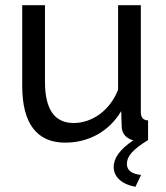

<svg xmlns="http://www.w3.org/2000/svg" viewBox="-20 -542 641 743"><path d="M232 10C323 10 402 -33 449 -112L451 -51C452 -24 469 -6 496 1C445 35 420 69 420 104C420 141 448 170 504 181L526 135C489 131 471 117 471 92C471 63 494 36 553 0V-76C534 -77 525 -87 525 -108V-522H437V-195C406 -115 337 -66 265 -66C191 -66 154 -119 154 -226V-522H66V-209C66 -64 123 10 232 10Z"/></svg>

Font: Raleway Med
Style: Regular
Weight: 500
Designer: Matt McInerney, Pablo Impallari, Rodrigo Fuenzalida
Foundry: Matt McInerney, Pablo Impallari, Rodrigo Fuenzalida
Version: Version 3.00 July 28, 2015